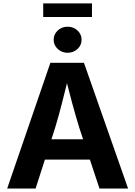

<svg xmlns="http://www.w3.org/2000/svg" viewBox="-20 -1091 783 1111"><path d="M21.5 0 271.5 -727.5H465.8L721.2 0H555.7L439 -351.1Q418 -419.4 396.2 -499.5Q374.5 -579.6 350.6 -674.8H383.8Q360.4 -579.6 339.8 -499Q319.3 -418.5 298.8 -351.1L186 0ZM177.7 -167.5V-285.2H564.9V-167.5ZM371.1 -785.6Q337.9 -785.6 314.2 -807.6Q290.5 -829.6 290.5 -860.8Q290.5 -892.6 314.2 -914.6Q337.9 -936.5 371.1 -936.5Q404.8 -936.5 428.5 -914.6Q452.1 -892.6 452.1 -860.8Q452.1 -829.6 428.5 -807.6Q404.8 -785.6 371.1 -785.6ZM512.2 -1071.3V-992.7H230V-1071.3Z"/></svg>

Font: Inter 16pt
Style: Bold
Weight: 700
Version: Version 4.001;git-66647c0bb